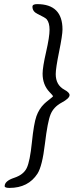

<svg xmlns="http://www.w3.org/2000/svg" viewBox="-20 -757 396 942"><path d="M162.1 -736.8Q286.6 -736.8 286.6 -612.3Q286.6 -585 270 -503.4Q253.4 -421.9 253.4 -393.6Q253.4 -339.8 295.9 -316.9Q321.3 -303.2 321.3 -290.5Q321.3 -274.4 282.2 -253.4Q243.2 -232.4 228.3 -196.3Q213.4 -160.2 200.4 -51.3Q187.5 57.6 164.1 94.7Q118.7 165 26.4 165Q2.9 165 2.9 156.2Q2.9 130.9 49.3 115.5Q95.7 100.1 111.3 67.1Q127 34.2 136.5 -58.6Q146 -151.4 158.7 -186.8Q171.4 -222.2 195.8 -246.6Q204.6 -255.4 222.4 -269Q240.2 -282.7 240.2 -285.2Q240.2 -287.6 222.7 -305.7Q189 -341.3 189 -395.5Q189 -427.2 206.1 -501.7Q223.1 -576.2 223.1 -610.8Q223.1 -645.5 209 -662.6Q203.1 -669.9 163.6 -689Q139.2 -700.7 139.2 -724.1Q139.2 -736.8 162.1 -736.8Z"/></svg>

Font: Averia Libre Light
Style: Italic
Weight: 300
Italic angle: -8.5°
Version: Version 1.002